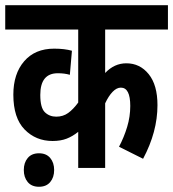

<svg xmlns="http://www.w3.org/2000/svg" viewBox="-20 -642 662 734"><path d="M622 -529H382V-363Q417 -400 463 -400Q515 -400 548.5 -358.5Q582 -317 582 -240Q582 -138 527 -35L435 -81Q454 -117 466 -156.5Q478 -196 478 -237Q478 -307 442 -307Q426 -307 410.5 -291Q395 -275 382 -247V0H279V-138Q258 -121 235 -112Q212 -103 181 -103Q117 -103 74 -147Q31 -191 31 -280Q31 -360 72.5 -408Q114 -456 187 -456Q207 -456 224 -454Q241 -452 255 -448L247 -356Q227 -362 201 -362Q134 -362 134 -279Q134 -230 151.5 -213Q169 -196 195 -196Q221 -196 240.5 -210Q260 -224 279 -250V-529H0V-622H622ZM71 8Q71 -20 86 -38Q101 -56 129 -56Q157 -56 172 -38Q187 -20 187 8Q187 36 172 54Q157 72 129 72Q101 72 86 54Q71 36 71 8Z"/></svg>

Font: Noto Sans Devanagari UI ExtraCondensed SemiBold
Style: Regular
Weight: 600
Width: 2
Designer: Jelle Bosma - Monotype Design Team
Foundry: Monotype Imaging Inc.
Version: Version 2.004; ttfautohint (v1.8.4.7-5d5b)